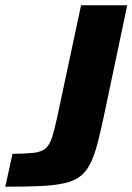

<svg xmlns="http://www.w3.org/2000/svg" viewBox="-51 -708 502 728"><path d="M-30.9 0 -3.7 -124.6Q47.1 -125.2 76.5 -128.5Q105.9 -131.9 121.6 -145.1Q137.2 -158.4 146.3 -186.8Q155.5 -215.2 166.2 -265.3L256.3 -688H431.4L346.3 -284Q332.3 -216.2 319.8 -168.2Q307.4 -120.3 292 -88.9Q276.7 -57.4 253.1 -39.4Q229.5 -21.4 192.6 -13.2Q155.8 -5 101.6 -2.5Q47.5 0 -30.9 0Z"/></svg>

Font: Saira Thin
Style: Italic
Weight: 100
Italic angle: -12°
Designer: Hector Gatti with collaboration of the Omnibus-Type team
Foundry: Omnibus-Type
Version: Version 1.101